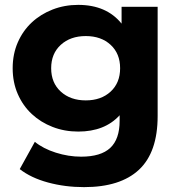

<svg xmlns="http://www.w3.org/2000/svg" viewBox="-20 -566 740 788"><path d="M627 -538V-90Q627 59 550.5 130.5Q474 202 325 202Q247 202 177 183Q107 164 61 128L123 16Q157 44 209 60.5Q261 77 313 77Q394 77 432.5 41Q471 5 471 -70V-93Q410 -26 301 -26Q245 -26 196 -45Q147 -64 110.5 -98Q74 -132 53 -180Q32 -228 32 -286Q32 -344 53 -392Q74 -440 110.5 -474Q147 -508 196 -527Q245 -546 301 -546Q417 -546 479 -469V-538ZM473 -286Q473 -346 434 -382Q395 -418 332 -418Q269 -418 229.5 -382Q190 -346 190 -286Q190 -226 229.5 -190Q269 -154 332 -154Q395 -154 434 -190Q473 -226 473 -286Z"/></svg>

Font: CMG Sans
Style: Bold
Weight: 700
Designer: Julieta Ulanovsky
Foundry: Julieta Ulanovsky
Version: Version 7.200